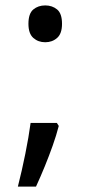

<svg xmlns="http://www.w3.org/2000/svg" viewBox="-20 -570 334 709"><path d="M190 -116 197 -105Q188 -70 174.5 -32Q161 6 145.5 44Q130 82 113 119H46Q61 60 73.5 -2Q86 -64 93 -116ZM147 -414Q121 -414 103 -430Q85 -446 85 -482Q85 -520 103 -535Q121 -550 147 -550Q173 -550 191 -535Q209 -520 209 -482Q209 -446 191 -430Q173 -414 147 -414Z"/></svg>

Font: hexsinhala15
Style: Book
Weight: 400
Designer: Jelle Bosma - Monotype Design Team
Foundry: Monotype Imaging Inc.
Version: Version 2.003